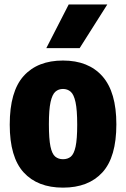

<svg xmlns="http://www.w3.org/2000/svg" viewBox="-20 -828 564 858"><path d="M261.5 10.5Q148 10.5 85.8 -57.5Q23.5 -125.5 23.5 -271Q23.5 -419.5 85.8 -488.5Q148 -557.5 261.5 -557.5Q375.5 -557.5 437.8 -487Q500 -416.5 500 -272.5Q500 -126 437.8 -57.8Q375.5 10.5 261.5 10.5ZM261.5 -116.5Q282.5 -116.5 296.5 -128Q310.5 -139.5 317.8 -172.8Q325 -206 325 -270.5Q325 -337 317.5 -371.5Q310 -406 295.8 -418.2Q281.5 -430.5 261.5 -430.5Q241.5 -430.5 227.5 -418.2Q213.5 -406 206 -372.2Q198.5 -338.5 198.5 -273Q198.5 -207 205.5 -173.5Q212.5 -140 226.8 -128.2Q241 -116.5 261.5 -116.5ZM187 -613 287 -808H459.5L336 -613Z"/></svg>

Font: Encode Sans Cnd XBd
Style: Regular
Weight: 800
Width: 3
Designer: Multiple Designers
Foundry: Impallari Type
Version: Version 3.002; ttfautohint (v1.8.3) -l 8 -r 50 -G 200 -x 14 